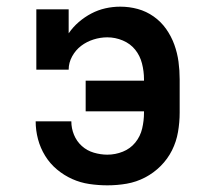

<svg xmlns="http://www.w3.org/2000/svg" viewBox="-20 -548 640 576"><path d="M302 8Q275 8 248 4Q221 0 196.5 -11Q172 -22 151 -39.5Q130 -57 115.5 -80.5Q101 -104 94 -130.5Q87 -157 87 -184H194Q194 -163 202 -143.5Q210 -124 225.5 -110Q241 -96 261.5 -90Q282 -84 302 -84Q326 -84 348.5 -93Q371 -102 386 -120.5Q401 -139 406.5 -162.5Q412 -186 412 -210V-214H237V-306H412V-310Q412 -334 406 -357.5Q400 -381 385.5 -399Q371 -417 348.5 -426.5Q326 -436 302 -436Q281 -436 260.5 -429.5Q240 -423 223.5 -410.5Q207 -398 196.5 -379Q186 -360 186 -339H89V-520H186V-448Q199 -467 216.5 -482Q234 -497 254 -507.5Q274 -518 296 -523Q318 -528 341 -528Q368 -528 393.5 -521Q419 -514 441 -498.5Q463 -483 478.5 -461Q494 -439 503 -414Q512 -389 515.5 -363Q519 -337 519 -310V-210Q519 -181 514 -152Q509 -123 496 -97Q483 -71 462 -50Q441 -29 415 -15.5Q389 -2 360.5 3Q332 8 302 8Z"/></svg>

Font: Iosevka Etoile Semibold
Style: Regular
Weight: 600
Designer: Belleve Invis
Foundry: Belleve Invis
Version: Version 22.1.2; ttfautohint (v1.8.4)